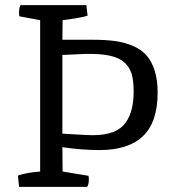

<svg xmlns="http://www.w3.org/2000/svg" viewBox="-20 -727 671 747"><path d="M54.2 0 49.8 -43.9Q83 -55.7 136.2 -59.6V-648.4L55.2 -663.6Q54.2 -667 54.2 -683.1Q54.2 -694.8 59.6 -707H315.9L320.8 -666Q298.8 -658.2 223.6 -648.4L222.7 -572.3H342.8Q392.6 -572.3 429.9 -566.9Q467.3 -561.5 499 -547.6Q530.8 -533.7 550.8 -510.5Q570.8 -487.3 582 -451.4Q593.3 -415.5 593.3 -366.7Q593.3 -252.4 536.6 -197.8Q480 -143.1 366.7 -143.1Q300.3 -143.1 222.7 -154.3L223.6 -59.6L324.2 -43Q325.7 -39.6 325.7 -27.8Q325.7 -11.2 319.3 0ZM222.7 -207 315.9 -201.7Q417.5 -195.8 458.7 -238Q500 -280.3 500 -371.1Q500 -412.1 492.4 -438.5Q484.9 -464.8 464.1 -483.9Q443.4 -502.9 405.8 -510.7Q368.2 -518.6 309.6 -517.1L222.7 -513.2Z"/></svg>

Font: Fjord
Style: One
Weight: 400
Designer: Viktoriya Grabowska
Foundry: Viktoriya Grabowska
Version: Version 1.002